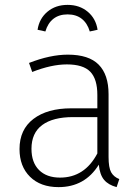

<svg xmlns="http://www.w3.org/2000/svg" viewBox="-20 -756 574 787"><path d="M469 -22 458 11Q424 2 406.5 -19Q389 -40 385 -81Q328 11 220 11Q146 11 103 -31.5Q60 -74 60 -145Q60 -225 117 -268.5Q174 -312 272 -312H379V-367Q379 -432 350 -462Q321 -492 254 -492Q191 -492 112 -461L99 -498Q186 -532 258 -532Q344 -532 384.5 -491Q425 -450 425 -370V-113Q425 -69 435.5 -50Q446 -31 469 -22ZM379 -127V-276H279Q197 -276 153 -243.5Q109 -211 109 -146Q109 -90 140 -59Q171 -28 226 -28Q327 -28 379 -127ZM380 -634 348 -627Q338 -661 315 -679Q292 -697 257 -697Q222 -697 199 -679Q176 -661 166 -627L134 -634Q141 -680 174.5 -708Q208 -736 257 -736Q306 -736 339.5 -708Q373 -680 380 -634Z"/></svg>

Font: FiraGO ExtraLight
Style: Regular
Weight: 200
Designer: bBox Type
Foundry: bBox Type GmbH
Version: Version 1.001